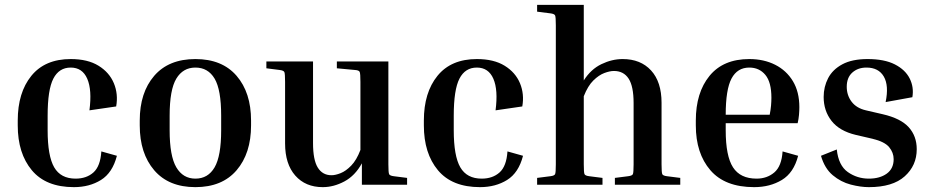

<svg xmlns="http://www.w3.org/2000/svg" viewBox="-20 -760 3839 790"><path d="M271 -482Q223 -482 199.5 -436.5Q176 -391 176 -284V-224Q176 -118 203 -71.5Q230 -25 291 -25Q336 -25 364.5 -50.5Q393 -76 397 -137L461 -119Q443 -49 395.5 -19.5Q348 10 284 10Q169 10 111 -59.5Q53 -129 53 -244V-264Q53 -379 109 -448Q165 -517 271 -517Q341 -517 385.5 -489.5Q430 -462 448.5 -417.5Q467 -373 458 -322L348 -306Q359 -390 339 -436Q319 -482 271 -482Z M1013 -264V-244Q1013 -129 953.5 -59.5Q894 10 784 10Q674 10 614.5 -59.5Q555 -129 555 -244V-264Q555 -379 614.5 -448Q674 -517 784 -517Q894 -517 953.5 -448Q1013 -379 1013 -264ZM890 -284Q890 -391 863 -436.5Q836 -482 784 -482Q733 -482 705.5 -436.5Q678 -391 678 -284V-224Q678 -118 705.5 -71.5Q733 -25 784 -25Q836 -25 863 -71.5Q890 -118 890 -224Z M1655 -28V0H1469V-88Q1441 -37 1397 -13.5Q1353 10 1308 10Q1237 10 1195 -37.5Q1153 -85 1153 -170V-423Q1153 -457 1150 -463.5Q1147 -470 1131 -472L1076 -479V-507H1268V-171Q1268 -102 1287.5 -70.5Q1307 -39 1344 -39Q1360 -39 1381.5 -47.5Q1403 -56 1425 -78.5Q1447 -101 1463 -143V-423Q1463 -457 1460 -464Q1457 -471 1441 -472L1366 -479V-507H1578V-84Q1578 -50 1581 -43.5Q1584 -37 1600 -35Z M1942 -482Q1894 -482 1870.5 -436.5Q1847 -391 1847 -284V-224Q1847 -118 1874 -71.5Q1901 -25 1962 -25Q2007 -25 2035.5 -50.5Q2064 -76 2068 -137L2132 -119Q2114 -49 2066.5 -19.5Q2019 10 1955 10Q1840 10 1782 -59.5Q1724 -129 1724 -244V-264Q1724 -379 1780 -448Q1836 -517 1942 -517Q2012 -517 2056.5 -489.5Q2101 -462 2119.5 -417.5Q2138 -373 2129 -322L2019 -306Q2030 -390 2010 -436Q1990 -482 1942 -482Z M2779 -28V0H2510V-28L2565 -35Q2581 -37 2584 -43.5Q2587 -50 2587 -84V-336Q2587 -405 2566.5 -436.5Q2546 -468 2506 -468Q2489 -468 2466.5 -459.5Q2444 -451 2421.5 -429Q2399 -407 2382 -364V-84Q2382 -50 2385 -43.5Q2388 -37 2404 -35L2459 -28V0H2190V-28L2245 -35Q2261 -37 2264 -43.5Q2267 -50 2267 -84V-656Q2267 -690 2264 -696.5Q2261 -703 2245 -705L2190 -712V-740H2382V-429Q2411 -475 2454.5 -496Q2498 -517 2542 -517Q2616 -517 2659 -470Q2702 -423 2702 -337V-84Q2702 -50 2705 -43.5Q2708 -37 2724 -35Z M3264 -119Q3246 -49 3197 -19.5Q3148 10 3083 10Q2963 10 2903 -59.5Q2843 -129 2843 -244V-264Q2843 -379 2899.5 -448Q2956 -517 3063 -517Q3123 -517 3169.5 -493.5Q3216 -470 3242.5 -426Q3269 -382 3269 -319Q3269 -304 3267.5 -287Q3266 -270 3262 -253H2966V-224Q2966 -118 2996 -71.5Q3026 -25 3093 -25Q3136 -25 3166 -50.5Q3196 -76 3200 -137ZM3063 -482Q3014 -482 2990 -437Q2966 -392 2966 -288H3147Q3151 -308 3152.5 -325.5Q3154 -343 3154 -358Q3154 -422 3129 -452Q3104 -482 3063 -482Z M3570 -189 3501 -205Q3434 -221 3401.5 -262.5Q3369 -304 3369 -361Q3369 -403 3387.5 -438.5Q3406 -474 3446 -495.5Q3486 -517 3550 -517Q3619 -517 3662 -495Q3705 -473 3723 -437Q3741 -401 3734 -360L3624 -340Q3638 -408 3616.5 -445Q3595 -482 3545 -482Q3510 -482 3487 -461.5Q3464 -441 3464 -403Q3464 -368 3484 -341.5Q3504 -315 3543 -306L3612 -290Q3686 -273 3719 -236.5Q3752 -200 3752 -146Q3752 -79 3702.5 -34.5Q3653 10 3555 10Q3521 10 3480.5 -0.5Q3440 -11 3406.5 -39Q3373 -67 3358 -119L3423 -145Q3430 -79 3468.5 -52Q3507 -25 3555 -25Q3600 -25 3628.5 -45.5Q3657 -66 3657 -105Q3657 -132 3638.5 -154.5Q3620 -177 3570 -189Z"/></svg>

Font: Inria Serif
Style: Bold
Weight: 700
Designer: Black Foundry Team
Foundry: Black Foundry
Version: Version 1.000; ttfautohint (v1.8.3)